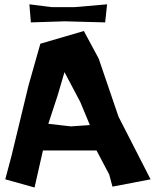

<svg xmlns="http://www.w3.org/2000/svg" viewBox="-20 -835 706 871"><path d="M113.3 -815.4 120.1 -733.4 273.4 -738.3 457 -733.4 465.8 -815.4 319.3 -802.7H213.9ZM242.2 -404.3 272.5 -507.8 343.8 -373 387.7 -267.6 301.8 -261.7 199.2 -273.4ZM3.9 -21.5 136.7 15.6 174.8 -152.3H418L475.6 -43L490.2 11.7L663.1 -21.5L517.6 -305.7L427.7 -569.3L360.4 -694.3L163.1 -636.7L109.4 -447.3L32.2 -127.9Z"/></svg>

Font: MaokenAssortedSans-TC
Style: Regular
Weight: 500
Version: Version 0.83